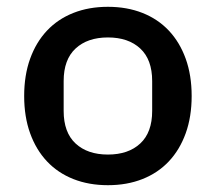

<svg xmlns="http://www.w3.org/2000/svg" viewBox="-20 -532 634 564"><path d="M297 -78Q357 -78 392 -110.5Q427 -143 427 -206V-294Q427 -357 392 -389.5Q357 -422 297 -422Q237 -422 202 -389.5Q167 -357 167 -294V-206Q167 -143 202 -110.5Q237 -78 297 -78ZM297 12Q241 12 195.5 -6Q150 -24 118 -58Q86 -92 68.5 -140.5Q51 -189 51 -250Q51 -311 68.5 -359.5Q86 -408 118 -442Q150 -476 195.5 -494Q241 -512 297 -512Q353 -512 398.5 -494Q444 -476 476 -442Q508 -408 525.5 -359.5Q543 -311 543 -250Q543 -189 525.5 -140.5Q508 -92 476 -58Q444 -24 398.5 -6Q353 12 297 12Z"/></svg>

Font: IBM-Poppins
Style: Poppins-Medium
Weight: 500
Designer: Mike Abbink, Paul van der Laan, Pieter van Rosmalen, Ben Mitchell, Mark Frömberg
Foundry: Bold Monday
Version: Version 1.1